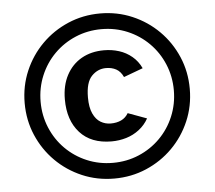

<svg xmlns="http://www.w3.org/2000/svg" viewBox="-50 -736 899 804"><g transform="rotate(-5 399.0 -334.0)"><path d="M399 13Q327 13 264 -14Q201 -41 153.5 -88.5Q106 -136 79 -199Q52 -262 52 -334Q52 -406 79 -469Q106 -532 153.5 -579.5Q201 -627 264 -654Q327 -681 399 -681Q471 -681 534 -654Q597 -627 644.5 -579.5Q692 -532 719 -469Q746 -406 746 -334Q746 -262 719 -199Q692 -136 644.5 -88.5Q597 -41 534 -14Q471 13 399 13ZM401 -143Q315 -143 268 -195Q221 -247 221 -335Q221 -394 244 -437Q267 -480 307.5 -503Q348 -526 402 -526Q435 -526 465 -516.5Q495 -507 519 -487Q543 -467 557 -437L476 -407Q465 -431 446.5 -441Q428 -451 404 -451Q369 -451 343.5 -424.5Q318 -398 318 -335Q318 -293 330 -267Q342 -241 361.5 -229.5Q381 -218 404 -218Q429 -218 448 -227Q467 -236 478 -255L557 -226Q542 -199 517.5 -180Q493 -161 463 -152Q433 -143 401 -143ZM399 -53Q457 -53 508 -74.5Q559 -96 597.5 -134.5Q636 -173 657.5 -224.5Q679 -276 679 -334Q679 -392 657.5 -443.5Q636 -495 597.5 -533.5Q559 -572 508 -593.5Q457 -615 399 -615Q341 -615 290 -593.5Q239 -572 200.5 -533.5Q162 -495 140.5 -443.5Q119 -392 119 -334Q119 -276 140.5 -224.5Q162 -173 200.5 -134.5Q239 -96 290 -74.5Q341 -53 399 -53Z"/></g></svg>

Font: Atkinson Hyperlegible Next SemiBold
Style: Regular
Weight: 600
Designer: Elliott Scott, Megan Eiswerth, Linus Boman, Theodore Petrosky, Letters from Sweden
Foundry: Applied Design Works, Letters from Sweden
Version: Version 2.001